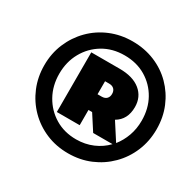

<svg xmlns="http://www.w3.org/2000/svg" viewBox="-153 -874 1069 1048"><g transform="rotate(30 382.0 -350.0)"><path d="M396 3Q321 3 257 -24Q193 -51 145 -99.5Q97 -148 70.5 -212Q44 -276 44 -350Q44 -424 71 -488Q98 -552 146 -600.5Q194 -649 258.5 -676Q323 -703 398 -703Q473 -703 537.5 -676.5Q602 -650 649.5 -602Q697 -554 723.5 -490.5Q750 -427 750 -352Q750 -277 723 -212.5Q696 -148 647.5 -99.5Q599 -51 535 -24Q471 3 396 3ZM460 -162 398 -258H375V-162H231V-538H410Q494 -538 540.5 -500Q587 -462 587 -398Q587 -319 527 -284L596 -177Q624 -212 640 -256.5Q656 -301 656 -352Q656 -428 623 -487Q590 -546 532 -580.5Q474 -615 398 -615Q322 -615 263.5 -580Q205 -545 171.5 -485Q138 -425 138 -350Q138 -275 171.5 -215Q205 -155 263 -120Q321 -85 396 -85Q452 -85 500 -105.5Q548 -126 582 -162ZM375 -357H401Q421 -357 432 -368Q443 -379 443 -398Q443 -417 432 -428Q421 -439 401 -439H375Z"/></g></svg>

Font: Montserrat Black
Style: Italic
Weight: 900
Italic angle: -11.3°
Designer: Julieta Ulanovsky
Foundry: Julieta Ulanovsky
Version: Version 9.000; ttfautohint (v1.8.4.7-5d5b)